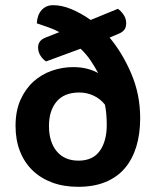

<svg xmlns="http://www.w3.org/2000/svg" viewBox="-20 -706 602 741"><path d="M403 -561Q453 -501 487 -421Q521 -341 521 -250Q521 -189 506 -140Q491 -91 461.5 -56.5Q432 -22 387 -3.5Q342 15 282 15Q226 15 181.5 -1.5Q137 -18 105.5 -48.5Q74 -79 57 -122.5Q40 -166 40 -220Q40 -278 59 -320.5Q78 -363 109 -391Q140 -419 180 -433Q220 -447 262 -447Q291 -447 315 -441Q339 -435 359 -424Q345 -450 329 -473.5Q313 -497 291 -518L158 -469Q145 -477 136 -491.5Q127 -506 127 -523Q127 -550 156 -561L209 -582Q189 -593 167 -600.5Q145 -608 122 -616Q124 -649 141 -667.5Q158 -686 185 -686Q219 -686 256 -670.5Q293 -655 330 -629L435 -672Q447 -664 457 -649Q467 -634 467 -617Q467 -599 458.5 -589.5Q450 -580 436 -575ZM392 -224Q392 -268 385 -302Q367 -325 341 -337Q315 -349 286 -349Q228 -349 198.5 -314Q169 -279 169 -220Q169 -158 199 -122Q229 -86 283 -86Q338 -86 365 -123.5Q392 -161 392 -224Z"/></svg>

Font: Baloo 2 SemiBold
Style: Regular
Weight: 600
Designer: Sarang Kulkarni and Ek Type
Foundry: Ek Type
Version: Version 1.640;hotconv 1.0.111;makeotfexe 2.5.65597; ttfautoh